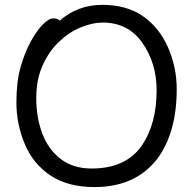

<svg xmlns="http://www.w3.org/2000/svg" viewBox="-20 -739 785 783"><path d="M354 -51.8Q495.1 -51.8 560.1 -147.9Q618.7 -235.8 618.7 -371.1Q618.7 -481 560.8 -564Q502.9 -647 398.9 -647Q356.9 -647 309.3 -627.4Q261.7 -607.9 220.7 -568.8Q179.7 -529.8 153.8 -472.4Q127.9 -415 127.9 -337.9Q127.9 -259.8 152.3 -194.8Q176.8 -129.9 227.3 -90.8Q277.8 -51.8 354 -51.8ZM365.7 23.9Q256.8 23.9 185.8 -23.4Q114.7 -70.8 80.8 -152.3Q46.9 -233.9 46.9 -319.8Q46.9 -404.8 63.5 -463.9Q80.1 -522.9 104.5 -567.9Q128.9 -612.8 153.8 -638.4Q178.7 -664.1 197.8 -664.1Q215.8 -664.1 223.6 -654.8Q296.9 -719.2 397 -719.2Q497.1 -719.2 563.5 -672.6Q629.9 -626 665.3 -545.4Q700.7 -464.8 700.7 -375Q700.7 -198.2 621.1 -90.8Q531.7 23.9 365.7 23.9Z"/></svg>

Font: LXGW WenKai GB Screen
Style: Regular
Weight: 400
Designer: LXGW / Fontworks Inc.
Foundry: LXGW / Fontworks Inc.
Version: Version 1.321;February 19, 2024;FontCreator 14.0.0.2901 64-b